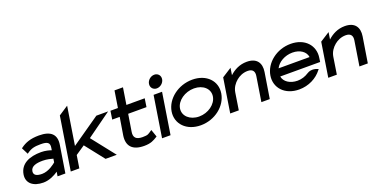

<svg xmlns="http://www.w3.org/2000/svg" viewBox="-24 -1310 3867 1980"><g transform="rotate(-20 1910.0 -320.0)"><path d="M44 -137C30 -46 97 11 210 11C279 11 342 -25 375 -48L367 0H453L500 -296C518 -407 460 -462 330 -462C236 -462 178 -439 129 -403L121 -397L158 -324L169 -332C213 -363 249 -371 316 -371C391 -371 416 -353 407 -298L403 -273C381 -281 339 -293 292 -293C164 -293 62 -250 44 -137ZM141 -138C149 -189 204 -204 278 -204C325 -204 370 -191 389 -186L383 -147C369 -135 301 -78 227 -78C166 -78 135 -97 141 -138Z M512 0H606L628 -139L730 -208L894 0H1017L815 -256L1086 -451H957L643 -233L709 -651L604 -582Z M1097 -357H1179L1147 -161C1132 -52 1187 11 1315 11C1389 11 1422 -9 1459 -32L1467 -37L1439 -118L1428 -111C1395 -89 1391 -80 1330 -80C1259 -80 1232 -110 1242 -170L1272 -357H1473L1487 -449H1286L1315 -632H1222L1193 -449H1111Z M1579 -573C1573 -533 1601 -502 1640 -502C1679 -502 1717 -533 1723 -573C1729 -613 1701 -644 1662 -644C1623 -644 1585 -613 1579 -573ZM1514 0H1607L1678 -451H1585Z M1701 -226C1680 -95 1781 11 1937 11C2093 11 2225 -95 2246 -226C2267 -357 2168 -462 2012 -462C1856 -462 1722 -357 1701 -226ZM1793 -226C1806 -307 1898 -371 1998 -371C2098 -371 2167 -307 2154 -226C2141 -145 2051 -80 1952 -80C1852 -80 1780 -145 1793 -226Z M2262 0H2356L2385 -186C2393 -237 2422 -277 2456 -305C2486 -330 2529 -351 2580 -351C2635 -351 2655 -320 2647 -271L2604 0H2696L2741 -281C2756 -376 2713 -443 2603 -443C2524 -443 2462 -409 2414 -365L2426 -442L2321 -375Z M2785 -226C2764 -95 2861 11 3017 11C3121 11 3213 -37 3268 -109L3276 -119L3266 -123C3265 -123 3205 -152 3153 -117C3118 -94 3076 -80 3032 -80C2950 -80 2887 -122 2877 -182H3315L3321 -224C3342 -356 3247 -462 3092 -462C2936 -462 2806 -357 2785 -226ZM2890 -267C2919 -327 2995 -371 3078 -371C3161 -371 3222 -328 3230 -267Z M3338 0H3432L3461 -186C3469 -237 3498 -277 3532 -305C3562 -330 3605 -351 3656 -351C3711 -351 3731 -320 3723 -271L3680 0H3772L3817 -281C3832 -376 3789 -443 3679 -443C3600 -443 3538 -409 3490 -365L3502 -442L3397 -375Z"/></g></svg>

Font: Charger Pro
Style: ExBdExtObl
Weight: 400
Designer: Jasper
Foundry: Cannot Into Space Fonts
Version: Version 1.09